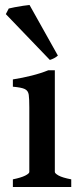

<svg xmlns="http://www.w3.org/2000/svg" viewBox="-20 -751 331 771"><path d="M31.7 0V-30.8Q64.9 -37.6 81.3 -45.9Q97.7 -54.2 97.7 -60.5V-319.8Q97.7 -353.5 95.5 -370.1Q93.3 -386.7 79.8 -393.3Q66.4 -399.9 31.7 -402.8V-432.1Q69.8 -438 106.7 -447.3Q143.6 -456.5 173.8 -468.8H200.2V-60.5Q200.2 -54.7 215.3 -46.1Q230.5 -37.6 266.1 -30.8V0ZM180.2 -510.3 3.4 -694.3 15.1 -716.8Q21.5 -718.8 38.6 -721.9Q55.7 -725.1 73.2 -727.8Q90.8 -730.5 98.6 -731L212.4 -527.8Q206.1 -522 197.3 -517.3Q188.5 -512.7 180.2 -510.3Z"/></svg>

Font: David Libre Medium
Style: Regular
Weight: 500
Designer: Ismar David, J. Victor Gaultney, Annie Olsen and Meir Sadan
Foundry: Monotype Imaging Inc. & SIL International
Version: Version 1.100; ttfautohint (v1.8.4.7-5d5b)